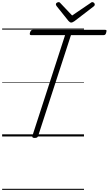

<svg xmlns="http://www.w3.org/2000/svg" viewBox="-20 -1277 1017 1797"><path d="M304 14Q277 14 283 -5L589 -948H274Q262 -948 259.5 -954Q257 -960 261 -973Q266 -987 272 -992.5Q278 -998 289 -998H962Q975 -998 976.5 -992Q978 -986 974 -973Q971 -959 965 -953.5Q959 -948 947 -948H644L337 -5Q334 5 327 9.5Q320 14 304 14ZM845 -1257Q853 -1257 860 -1250Q867 -1243 867 -1236Q867 -1230 865 -1226Q863 -1222 858 -1218L677 -1079Q667 -1073 660.5 -1069.5Q654 -1066 646 -1066Q639 -1066 633.5 -1070Q628 -1074 621 -1081L509 -1221Q506 -1226 504.5 -1230Q503 -1234 503 -1237Q503 -1246 512 -1251.5Q521 -1257 528 -1257Q535 -1257 538.5 -1254.5Q542 -1252 546 -1247L655 -1132L823 -1246Q831 -1252 835 -1254.5Q839 -1257 845 -1257ZM0 490H766V500H0ZM0 -20H766V0H0ZM0 -505H766V-500H0ZM0 -1010H766V-1000H0Z"/></svg>

Font: Playwrite US Trad Guides
Style: Regular
Weight: 400
Designer: Veronika Burian, José Scaglione
Foundry: TypeTogether
Version: Version 1.003